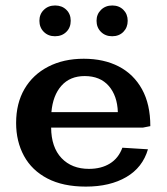

<svg xmlns="http://www.w3.org/2000/svg" viewBox="-20 -670 612 704"><path d="M294.9 14.2Q210.9 14.2 153.8 -15.6Q96.7 -45.4 67.9 -98.4Q39.1 -151.4 39.1 -219.2Q39.1 -291 69.8 -343.8Q100.6 -396.5 156.7 -425.5Q212.9 -454.6 287.1 -454.6Q360.8 -454.6 415.5 -426.3Q470.2 -397.9 500.7 -342.8Q531.2 -287.6 531.2 -207.5L503.9 -202.1H167.5Q168 -129.9 205.6 -90.3Q243.2 -50.8 306.2 -50.8Q351.1 -50.8 382.8 -70.3Q414.6 -89.8 428.7 -128.4L522.5 -122.6Q502.9 -55.7 443.1 -20.8Q383.3 14.2 294.9 14.2ZM168.5 -258.8H412.1Q410.2 -318.8 378.7 -355Q347.2 -391.1 290.5 -391.1Q236.8 -391.1 205.3 -355.7Q173.8 -320.3 168.5 -258.8ZM181.6 -537.1Q156.7 -537.1 140.6 -553.2Q124.5 -569.3 124.5 -593.8Q124.5 -618.2 140.9 -634Q157.2 -649.9 182.1 -649.9Q207 -649.9 223.1 -634.3Q239.3 -618.7 239.3 -593.8Q239.3 -568.8 223.1 -553Q207 -537.1 181.6 -537.1ZM391.1 -537.1Q366.2 -537.1 350.1 -553.2Q334 -569.3 334 -593.8Q334 -617.7 350.3 -633.8Q366.7 -649.9 391.6 -649.9Q416.5 -649.9 432.4 -634Q448.2 -618.2 448.2 -593.8Q448.2 -569.3 432.4 -553.2Q416.5 -537.1 391.1 -537.1Z"/></svg>

Font: Kameron SemiBold
Style: Regular
Weight: 600
Designer: Vernon Adams
Foundry: Vernon Adams
Version: Version 1.100